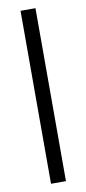

<svg xmlns="http://www.w3.org/2000/svg" viewBox="-85 -763 358 797"><g transform="rotate(-10 94.0 -364.5)"><path d="M63 0V-729H126V0Z"/></g></svg>

Font: Lumene Sans Expanded Light
Style: Regular
Weight: 300
Width: 7
Designer: Deni Anggara
Version: Version 1.003;Glyphs 3.1.2 (3151)